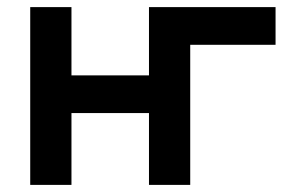

<svg xmlns="http://www.w3.org/2000/svg" viewBox="-20 -520 805 540"><path d="M65 -500H181V-308H399V-500H755V-394H515V0H399V-202H181V0H65Z"/></svg>

Font: PT Root UI Bold
Style: Regular
Weight: 700
Designer: Vitaly Kuzmin
Foundry: ParaType Ltd.
Version: Version 2.000G